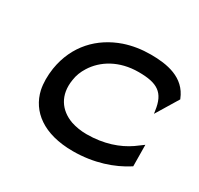

<svg xmlns="http://www.w3.org/2000/svg" viewBox="-109 -595 768 740"><g transform="rotate(30 275.5 -225.5)"><path d="M67 -226C62 -192 62 -160 68 -131C87 -48 160 11 292 11C386 11 464 -17 520 -53L523 -55L522 -150L488 -125C443 -94 382 -72 305 -72C280 -72 256 -76 235 -83C177 -104 142 -153 154 -226C157 -248 165 -268 177 -287C210 -340 273 -380 360 -380C443 -380 479 -358 489 -283L491 -270L551 -369L550 -371C519 -449 439 -462 367 -462C326 -462 288 -456 252 -444C157 -411 85 -338 67 -226Z"/></g></svg>

Font: Charger Pro
Style: BdExtObl
Weight: 700
Designer: Jasper
Foundry: Cannot Into Space Fonts
Version: Version 1.09